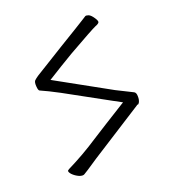

<svg xmlns="http://www.w3.org/2000/svg" viewBox="-78 -763 742 825"><g transform="rotate(10 292.5 -350.0)"><path d="M514 -349Q403 -135 381 -93Q360 -51 354.5 -39.5Q349 -28 343 -18Q339 -10 322 -7Q303 -5 286 -10Q272 -15 271 -21Q272 -24 274 -28Q322 -100 359 -174Q390 -234 449 -344L453 -351H445Q423 -351 411 -350L183 -345Q126 -343 91 -339H90Q84 -339 74 -354Q63 -370 65 -379Q68 -389 74 -401Q121 -487 150 -542Q181 -598 196.5 -627Q212 -656 219 -669L229 -688Q232 -692 243 -694Q254 -695 272 -686Q288 -678 289 -672Q290 -665 279 -652Q267 -636 199 -520Q163 -456 133 -399L129 -392H137L410 -397L493 -402Q503 -402 511 -388Q520 -374 520 -361Q520 -353 516 -352L514 -351ZM493 -402ZM411 -350ZM274 -28Q274 -28 274 -29Z"/></g></svg>

Font: ToneOZ-Pinyin-WenKai-Light
Style: Light
Weight: 300
Designer: Fontworks Inc.
Foundry: ToneOZ
Version: Version 0.240331